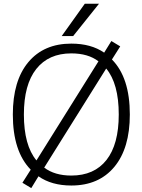

<svg xmlns="http://www.w3.org/2000/svg" viewBox="-20 -971 752 1016"><path d="M501 -646.5Q446.3 -688.5 357.4 -688.5Q237.3 -688.5 171.9 -606Q106.4 -523.4 106.4 -365.2Q106.4 -202.1 172.9 -122.1ZM357.4 -42Q478.5 -42 543.5 -124.5Q608.4 -207 608.4 -365.2Q608.4 -528.3 542 -608.4L213.9 -84Q269.5 -42 357.4 -42ZM503.9 -951.2 367.2 -780.3H306.6L428.7 -951.2ZM569.3 -753.9 616.2 -725.6 572.3 -656.2Q667 -560.5 667 -365.2Q667 -186.5 585 -87.9Q502.9 10.7 357.4 10.7Q252.9 10.7 183.6 -38.1L145.5 24.4L98.6 -3.9L142.6 -73.2Q47.9 -169.9 47.9 -365.2Q47.9 -543.9 129.9 -642.1Q211.9 -740.2 357.4 -740.2Q461.9 -740.2 531.2 -692.4Z"/></svg>

Font: Gen Shin Gothic Light
Style: Regular
Weight: 200
Designer: [Source Han Sans]
Ryoko NISHIZUKA  (kana & ideographs); Paul D. Hunt (Latin, Greek & Cyrillic); Wenlong ZHANG  (bopomofo
Version: Version 1.002.20150607